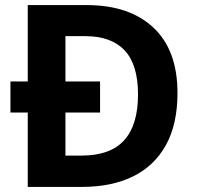

<svg xmlns="http://www.w3.org/2000/svg" viewBox="-20 -734 772 754"><path d="M321 -714Q488 -714 582.5 -625.5Q677 -537 677 -369Q677 -246 631.5 -164Q586 -82 502 -41Q418 0 302 0H89V-292H21V-414H89V-714ZM316 -592H237V-414H373V-292H237V-123H300Q413 -123 467.5 -183Q522 -243 522 -363Q522 -480 469.5 -536Q417 -592 316 -592Z"/></svg>

Font: Noto Sans Syriac
Style: Bold
Weight: 700
Designer: Patrick Giasson and the Monotype Design Team
Foundry: Monotype Imaging Inc.
Version: Version 3.000; ttfautohint (v1.8.4.7-5d5b)